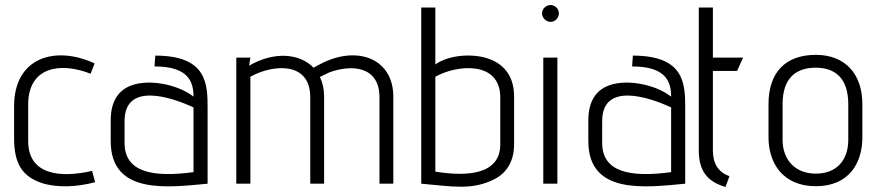

<svg xmlns="http://www.w3.org/2000/svg" viewBox="-20 -730 3480 763"><path d="M346 -51C221 -22 92 -34 92 -169V-314C92 -466 221 -484 340 -437L356 -478C201 -550 36 -503 36 -308V-180C36 -79 69 -28 148 -2C209 17 287 13 358 -6Z M805 -298C805 -394 805 -509 597 -509L594 -466C728 -466 749 -406 749 -346C684 -397 560 -420 489 -385C448 -365 420 -324 420 -252V-169C420 45 646 15 805 0ZM749 -46C588 -24 475 -45 475 -162V-249C475 -405 660 -345 749 -303Z M1543 0V-346C1543 -493 1408 -548 1268 -483C1266 -482 1240 -469 1226 -461C1170 -519 1068 -526 970 -469L975 -501H919V0H975V-425C1060 -473 1213 -490 1213 -343V0H1268V-346C1268 -376 1262 -402 1251 -424L1288 -442C1374 -474 1488 -470 1488 -343V0Z M2023 -346C2023 -422 1988 -467 1938 -490C1872 -521 1766 -514 1710 -474V-700H1654V0C1779 11 1856 27 1945 -18C1990 -41 2023 -85 2023 -157ZM1968 -156C1968 -37 1839 -27 1710 -48V-425C1795 -473 1968 -490 1968 -343Z M2168 -643C2186 -643 2201 -659 2201 -677C2201 -695 2186 -710 2168 -710C2150 -710 2134 -695 2134 -677C2134 -659 2150 -643 2168 -643ZM2195 0V-501H2139V0Z M2703 -298C2703 -394 2703 -509 2495 -509L2492 -466C2626 -466 2647 -406 2647 -346C2582 -397 2458 -420 2387 -385C2346 -365 2318 -324 2318 -252V-169C2318 45 2544 15 2703 0ZM2647 -46C2486 -24 2373 -45 2373 -162V-249C2373 -405 2558 -345 2647 -303Z M2879 -30C2832 -46 2813 -83 2813 -132V-448H2909L2933 -501H2813V-700H2757V-132C2757 -54 2788 -9 2863 13Z M3407 -316C3407 -437 3338 -512 3222 -512C3101 -512 3034 -442 3034 -316V-184C3034 -82 3091 10 3222 10C3354 10 3407 -82 3407 -184ZM3351 -174C3351 -95 3306 -40 3222 -40C3140 -40 3090 -95 3090 -174V-316C3090 -421 3144 -461 3222 -461C3297 -461 3351 -421 3351 -316Z"/></svg>

Font: Advent Pro
Style: Regular
Weight: 400
Designer: Andreas Kalpakidis
Foundry: Andreas Kalpakidis
Version: Version 2.002 2008